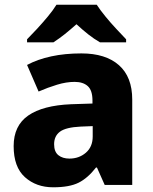

<svg xmlns="http://www.w3.org/2000/svg" viewBox="-20 -786 650 816"><path d="M326 -559Q429 -559 485.5 -509Q542 -459 542 -363V0H425L392 -74H388Q353 -29 314 -9.5Q275 10 206 10Q134 10 86 -33Q38 -76 38 -165Q38 -252 100 -295Q162 -338 282 -343L373 -346V-359Q373 -402 353 -420Q333 -438 297 -438Q262 -438 222.5 -426Q183 -414 144 -397L95 -510Q140 -534 198 -546.5Q256 -559 326 -559ZM323 -248Q260 -245 235 -226.5Q210 -208 210 -173Q210 -141 228 -126.5Q246 -112 275 -112Q316 -112 345 -137Q374 -162 374 -206V-250ZM391 -766Q406 -743 428.5 -715.5Q451 -688 475 -662.5Q499 -637 516 -619V-606H405Q379 -621 355 -640Q331 -659 305 -683Q278 -659 255.5 -641Q233 -623 207 -606H95V-619Q114 -638 137.5 -663.5Q161 -689 183.5 -716Q206 -743 220 -766Z"/></svg>

Font: Noto Sans Georgian ExtraBold
Style: Regular
Weight: 800
Designer: Monotype Design Team, Akaki Razmadze
Foundry: Google LLC
Version: Version 2.005; ttfautohint (v1.8.4.7-5d5b)